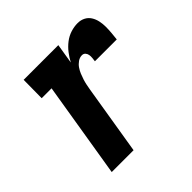

<svg xmlns="http://www.w3.org/2000/svg" viewBox="-142 -656 783 783"><g transform="rotate(-45 250.0 -264.0)"><path d="M76 0 144 -415H87L88 -520H288L274 -434Q284 -453 297.5 -470.5Q311 -488 328.5 -501.5Q346 -515 366.5 -521.5Q387 -528 407 -528Q425 -528 439.5 -520.5Q454 -513 462.5 -499.5Q471 -486 474.5 -469.5Q478 -453 478 -436.5Q478 -420 476.5 -402.5Q475 -385 473 -368H347Q348 -377 349 -385.5Q350 -394 348.5 -402.5Q347 -411 341.5 -417Q336 -423 327 -423Q314 -423 302.5 -415Q291 -407 283.5 -396Q276 -385 271 -373Q266 -361 262 -348.5Q258 -336 255.5 -323.5Q253 -311 251 -299L202 0Z"/></g></svg>

Font: Iosevka Curly Slab Extrabold
Style: Italic
Weight: 800
Italic angle: -9°
Monospace: yes
Designer: Belleve Invis
Foundry: Belleve Invis
Version: Version 22.1.2; ttfautohint (v1.8.4)